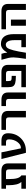

<svg xmlns="http://www.w3.org/2000/svg" viewBox="1732 -2302 570 4074"><g transform="rotate(-90 2017.0 -265.0)"><path d="M48.8 0V-96.7H192.4V-98.6Q124 -169.9 124 -372.1V-422.9H48.8V-519.5H430.7Q586.9 -519.5 586.9 -379.9V0H459V-363.3Q459 -396.5 445.3 -409.7Q431.6 -422.9 396.5 -422.9H253.9V-372.1Q253.9 -246.1 273.4 -183.1Q293 -120.1 332 -96.7V0Z M679.7 -519.5H821.3L906.2 -107.4H921.9Q986.3 -107.4 1041.5 -182.1Q1096.7 -256.8 1096.7 -360.4Q1096.7 -395.5 1082 -409.2Q1067.4 -422.9 1032.2 -422.9H964.8V-519.5H1069.3Q1226.6 -519.5 1226.6 -379.9Q1226.6 -214.8 1120.1 -107.4Q1013.7 0 854.5 0H811.5Z M1298.8 -422.9V-519.5H1543.9Q1700.2 -519.5 1700.2 -379.9V0H1562.5V-363.3Q1562.5 -396.5 1548.8 -409.7Q1535.2 -422.9 1500 -422.9Z M1803.7 -422.9V-519.5H1935.5Q2091.8 -519.5 2091.8 -379.9V0H1955.1V-363.3Q1955.1 -396.5 1940.9 -409.7Q1926.8 -422.9 1891.6 -422.9Z M2204.1 0V-96.7H2548.8V-363.3Q2548.8 -396.5 2535.2 -409.7Q2521.5 -422.9 2486.3 -422.9H2334V-375Q2334 -324.2 2351.1 -313Q2368.2 -301.8 2444.3 -301.8V-212.9Q2341.8 -212.9 2291.5 -227.5Q2241.2 -242.2 2222.7 -274.9Q2204.1 -307.6 2204.1 -375V-519.5H2521.5Q2677.7 -519.5 2677.7 -379.9V0Z M2785.2 -519.5H2912.1Q2932.6 -462.9 2936.5 -397.5H2938.5Q3017.6 -530.3 3120.1 -530.3Q3330.1 -530.3 3330.1 -254.9V0H3052.7V-96.7H3202.1V-242.2Q3202.1 -335.9 3175.8 -381.3Q3149.4 -426.8 3107.9 -426.8Q3066.4 -426.8 3040 -396.5Q2985.4 -333 2935.5 0H2805.7Q2835.9 -207 2835.9 -263.2Q2835.9 -319.3 2825.7 -367.2Q2815.4 -415 2785.2 -519.5Z M3432.6 -422.9V-519.5H3814.5Q3970.7 -519.5 3970.7 -379.9V0H3842.8V-363.3Q3842.8 -396.5 3828.6 -409.7Q3814.5 -422.9 3779.3 -422.9ZM3507.8 0V-318.4H3637.7V0Z"/></g></svg>

Font: GenEi M Gothic v2 Bold
Style: Regular
Weight: 700
Version: Version 2.0